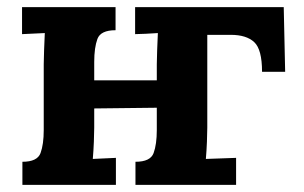

<svg xmlns="http://www.w3.org/2000/svg" viewBox="-20 -520 854 540"><path d="M43 0V-65Q85 -65 94 -89.5Q103 -114 103 -154V-339Q103 -353 104 -379Q105 -405 106 -427L42 -424V-500H305V-435Q263 -435 254 -410.5Q245 -386 245 -346V-294H421V-339Q421 -353 422 -379Q423 -405 424 -427Q408 -426 389.5 -425Q371 -424 360 -424V-500H778L782 -318H717Q717 -381 695 -401.5Q673 -422 629 -422H563V-161Q563 -147 562 -121.5Q561 -96 559 -73L644 -76V0H361V-65Q403 -65 412 -89.5Q421 -114 421 -154V-217L245 -215V-161Q245 -147 244 -121.5Q243 -96 241 -73L306 -76V0Z"/></svg>

Font: Lora
Style: Bold
Weight: 700
Designer: Olga Karpushina, Alexei Vanyashin (Cyrillic)
Foundry: Cyreal
Version: Version 3.006; ttfautohint (v1.8.4.7-5d5b);gftools[0.9.30]